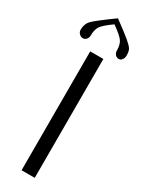

<svg xmlns="http://www.w3.org/2000/svg" viewBox="-316 -1016 795 1049"><g transform="rotate(30 82.0 -491.0)"><path d="M125 -750V0H42V-750ZM83 -982.4Q156.2 -928.7 183.6 -905.3Q210.9 -881.8 218.3 -868.7Q225.6 -855.5 225.6 -831.1Q225.6 -815.4 219.2 -805.7Q212.9 -795.9 207 -793.9Q201.2 -792 196.3 -792Q183.6 -792 174.8 -802.2Q166 -812.5 166 -826.2Q166 -863.3 151.4 -884.8Q136.7 -906.2 83 -944.3Q29.3 -906.2 15.1 -884.8Q1 -863.3 1 -826.2Q1 -812.5 -7.8 -802.2Q-16.6 -792 -29.3 -792Q-42 -792 -52.2 -802.2Q-62.5 -812.5 -62.5 -826.2Q-62.5 -862.3 -42.5 -884.3Q-22.5 -906.2 83 -982.4Z"/></g></svg>

Font: okolaks
Style: Regular
Weight: 500
Version: Version 000.6.0